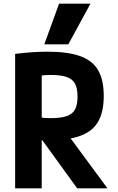

<svg xmlns="http://www.w3.org/2000/svg" viewBox="-20 -1020 640 1040"><path d="M62 -728Q118 -735 160 -737.5Q202 -740 238 -740Q348 -740 414.5 -716Q481 -692 511.5 -639.5Q542 -587 542 -500Q542 -414 511.5 -361Q481 -308 414.5 -284Q348 -260 238 -260Q209 -260 180.5 -261.5Q152 -263 132 -264L196 -384Q209 -382 224 -381Q239 -380 254 -380Q309 -380 341 -391Q373 -402 386.5 -427.5Q400 -453 400 -497Q400 -541 386.5 -566.5Q373 -592 341 -603Q309 -614 254 -614Q239 -614 224 -613Q209 -612 196 -610L206 -647V0H62ZM398 0 166 -320H326L562 0ZM350 -780H220L300 -1000H470Z"/></svg>

Font: M PLUS Code Latin Expanded
Style: Bold
Weight: 700
Width: 7
Designer: Coji Morishita
Foundry: UNDERFOREST DESIGN
Version: Version 1.002; ttfautohint (v1.8.3)